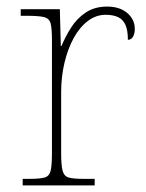

<svg xmlns="http://www.w3.org/2000/svg" viewBox="-20 -564 445 584"><path d="M49 0V-20H71Q101 -20 115.5 -24Q130 -28 134 -44.5Q138 -61 138 -98V-442Q138 -477 134 -492.5Q130 -508 114 -512Q98 -516 61 -516H43V-536H162L165 -424H167Q179 -453 196.5 -480.5Q214 -508 241 -526Q268 -544 306 -544Q344 -544 367 -524.5Q390 -505 390 -476Q390 -463 385 -453Q380 -443 369 -443Q369 -472 361.5 -488.5Q354 -505 339 -512Q324 -519 301 -519Q272 -519 247 -500Q222 -481 204 -448Q186 -415 176 -372.5Q166 -330 166 -284V-98Q166 -61 170.5 -44.5Q175 -28 189 -24Q203 -20 233 -20H268V0Z"/></svg>

Font: Noto Serif Lao Thin
Style: Regular
Weight: 250
Designer: Monotype Design Team
Foundry: Monotype Imaging Inc.
Version: Version 2.003